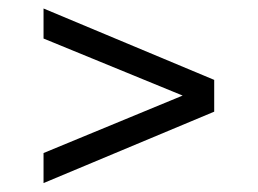

<svg xmlns="http://www.w3.org/2000/svg" viewBox="-20 -600 592 441"><path d="M80 -179.5V-248.5L399.5 -380.5L80 -511.5V-580.5L472 -416.5V-343.5Z"/></svg>

Font: Encode Sans SemiExpanded SemiExpanded
Style: Regular
Weight: 400
Width: 6
Designer: Multiple Designers
Foundry: Impallari Type
Version: Version 3.000; ttfautohint (v1.8.3) -l 8 -r 50 -G 200 -x 14 